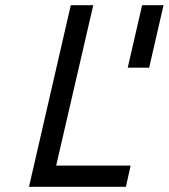

<svg xmlns="http://www.w3.org/2000/svg" viewBox="-20 -715 646 735"><path d="M91 0 251 -695H337L195 -81H480L462 0ZM551 -456H469L524 -695H606Z"/></svg>

Font: Panefresco 500wt
Style: Italic
Weight: 700
Foundry: Campivisivi & Chank Co
Version: Version 1.000